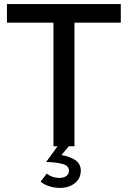

<svg xmlns="http://www.w3.org/2000/svg" viewBox="-20 -717 626 941"><path d="M242 -606H14V-697H572V-606H345V0H317L281 43Q324 50 350 68.5Q376 87 376 119Q376 158 346.5 181Q317 204 273 204Q248 204 222 196Q196 188 179 173L209 134Q236 155 271 155Q291 155 304.5 146Q318 137 318 120Q318 95 286.5 86.5Q255 78 206 77L262 0H242Z"/></svg>

Font: Hanken Grotesk Medium
Style: Regular
Weight: 500
Designer: Alfredo Marco Pradil
Foundry: Hanken Design Co.
Version: Version 3.014